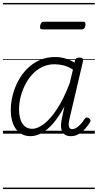

<svg xmlns="http://www.w3.org/2000/svg" viewBox="-20 -905 662 1300"><path d="M186 17Q145 17 115 -4.5Q85 -26 69 -66Q53 -106 53 -161Q53 -208 65.5 -258.5Q78 -309 102.5 -355.5Q127 -402 163.5 -439Q200 -476 248 -497.5Q296 -519 354 -519Q387 -519 420.5 -509.5Q454 -500 485 -481L488 -497Q491 -507 498 -511Q505 -515 517 -515Q534 -515 539.5 -508.5Q545 -502 542 -491L450 -98Q445 -76 445 -61.5Q445 -47 451 -39Q457 -31 469 -31Q484 -31 499 -41Q514 -51 528 -66.5Q542 -82 554 -101Q559 -108 565.5 -109.5Q572 -111 581 -105Q591 -99 592.5 -92Q594 -85 590 -78Q578 -58 558.5 -35.5Q539 -13 514 2Q489 17 460 17Q438 17 423.5 9Q409 1 401.5 -14Q394 -29 393 -48.5Q392 -68 397 -92Q402 -115 406.5 -138Q411 -161 416 -184Q378 -113 339 -68.5Q300 -24 261.5 -3.5Q223 17 186 17ZM109 -165Q109 -127 118.5 -97Q128 -67 148 -50Q168 -33 198 -33Q236 -33 279.5 -67Q323 -101 367.5 -169Q412 -237 452 -342L474 -434Q438 -456 407.5 -463Q377 -470 350 -470Q304 -470 266 -451.5Q228 -433 199 -401.5Q170 -370 150 -330.5Q130 -291 119.5 -248.5Q109 -206 109 -165ZM268 -706Q255 -706 252.5 -712.5Q250 -719 252 -731Q255 -744 260.5 -751Q266 -758 278 -758H543Q555 -758 557.5 -751Q560 -744 558 -731Q556 -719 550 -712.5Q544 -706 533 -706ZM0 365H622V375H0ZM0 -20H622V0H0ZM0 -505H622V-500H0ZM0 -885H622V-875H0Z"/></svg>

Font: Playwrite AT Guides
Style: Italic
Weight: 400
Italic angle: -13.0072°
Designer: Veronika Burian, José Scaglione
Foundry: TypeTogether
Version: Version 1.002